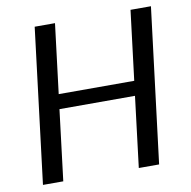

<svg xmlns="http://www.w3.org/2000/svg" viewBox="-80 -795 870 875"><g transform="rotate(-10 355.0 -358.0)"><path d="M586.5 0H492.5L532.5 -327H183L143 0H49L137 -716.5H231L191.5 -395H541L580.5 -716.5H675Z"/></g></svg>

Font: Lato
Style: Italic
Weight: 400
Italic angle: -7°
Designer: Lukasz Dziedzic
Foundry: tyPoland Lukasz Dziedzic
Version: Version 2.007; 2014-02-27